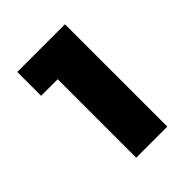

<svg xmlns="http://www.w3.org/2000/svg" viewBox="-119 -761 467 467"><g transform="rotate(-45 114.0 -528.0)"><path d="M77 -622H20V-704H184V-352H77Z"/></g></svg>

Font: Poppins SemiBold
Style: Regular
Weight: 600
Designer: Ninad Kale (Devanagari), Jonny Pinhorn (Latin)
Foundry: Indian Type Foundry
Version: Version 3.002 2017